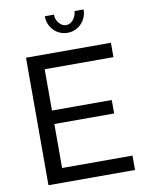

<svg xmlns="http://www.w3.org/2000/svg" viewBox="-98 -985 801 1053"><g transform="rotate(-10 302.5 -458.0)"><path d="M567 -80V0H85V-710H558V-630H175V-400H508V-325H175V-80ZM334 -848Q356 -848 372.5 -867.5Q389 -887 392 -916H442Q442 -892 433.5 -872Q425 -852 410.5 -837Q396 -822 376.5 -813.5Q357 -805 334 -805Q311 -805 291.5 -813.5Q272 -822 257.5 -837Q243 -852 234.5 -872Q226 -892 226 -916H277Q277 -889 294 -868.5Q311 -848 334 -848Z"/></g></svg>

Font: PTCRaleway Medium
Style: Regular
Weight: 500
Designer: Matt McInerney, Pablo Impallari, Rodrigo Fuenzalida
Foundry: Matt McInerney, Pablo Impallari, Rodrigo Fuenzalida
Version: Version 3.000g; ttfautohint (v1.5) -l 8 -r 28 -G 28 -x 14 -D